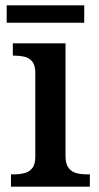

<svg xmlns="http://www.w3.org/2000/svg" viewBox="-20 -698 371 718"><path d="M21 0V-46H34Q53 -46 71 -50.5Q89 -55 100.5 -69Q112 -83 112 -112V-425Q112 -454 100.5 -468Q89 -482 71 -486Q53 -490 34 -490H28V-536H225V-115Q225 -85 236.5 -70Q248 -55 266 -50.5Q284 -46 304 -46H316V0ZM5 -613V-678H295V-613Z"/></svg>

Font: Noto Nastaliq Urdu Medium
Style: Regular
Weight: 500
Designer: Monotype Design Team (Patrick Giasson: type design, Kamal Mansour: OpenType code, Glenda Bellarosa). Updated by Simon Co
Foundry: Monotype Imaging Inc., Simon Cozens
Version: Version 3.007